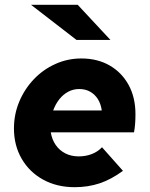

<svg xmlns="http://www.w3.org/2000/svg" viewBox="-20 -767 623 798"><path d="M290 11Q217 11 160 -20Q103 -51 70.5 -106.5Q38 -162 38 -233Q38 -292 60 -344.5Q82 -397 120.5 -437.5Q159 -478 210 -501Q261 -524 318 -524Q385 -524 435.5 -495Q486 -466 514.5 -414Q543 -362 543 -293Q543 -270 541.5 -251.5Q540 -233 537 -217H191Q196 -187 211.5 -164.5Q227 -142 251.5 -129.5Q276 -117 307 -117Q336 -117 361 -126.5Q386 -136 404 -155L491 -57Q442 -21 394 -5Q346 11 290 11ZM201 -308H403Q399 -336 386.5 -355.5Q374 -375 354.5 -386Q335 -397 309 -397Q285 -397 264 -386Q243 -375 227 -355Q211 -335 201 -308ZM298 -601 109 -747H303L439 -601Z"/></svg>

Font: Red Hat Text
Style: Italic
Weight: 300
Italic angle: -12°
Designer: Pentagram, MCKL
Foundry: Pentagram, MCKL
Version: Version 1.023